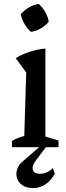

<svg xmlns="http://www.w3.org/2000/svg" viewBox="-20 -752 339 981"><path d="M41 0V-32Q55 -40 70.5 -46.5Q86 -53 104 -57L114 -382L60 -455Q94 -475 132 -487.5Q170 -500 212 -504V-54L279 -34V0ZM178 -732Q198 -714 211.5 -690Q225 -666 229 -641Q213 -621 188.5 -607Q164 -593 139 -589Q119 -605 105 -629.5Q91 -654 86 -680Q104 -700 128 -714Q152 -728 178 -732ZM148 209Q115 209 94 194Q73 179 66.5 157Q60 135 68.5 110.5Q77 86 104 66L203 -20H230L163 68Q142 96 148 116Q154 136 185 136Q202 136 219 128.5Q236 121 250 107L260 135Q242 170 213 189.5Q184 209 148 209Z"/></svg>

Font: Piazzolla Thin SemiBold
Style: Regular
Weight: 600
Version: Version 2.005